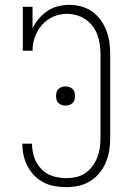

<svg xmlns="http://www.w3.org/2000/svg" viewBox="-20 -763 540 791"><path d="M253 8Q229 8 205.5 4Q182 0 160.5 -11Q139 -22 122 -39Q105 -56 94 -77Q83 -98 77.5 -121.5Q72 -145 72 -169V-171H112V-169Q112 -141 121.5 -114Q131 -87 150.5 -66.5Q170 -46 197.5 -37.5Q225 -29 253 -29Q273 -29 293.5 -33.5Q314 -38 331 -49.5Q348 -61 360.5 -78Q373 -95 380.5 -114Q388 -133 391 -153.5Q394 -174 394 -195V-540Q394 -560 391 -580.5Q388 -601 381 -620Q374 -639 361.5 -655.5Q349 -672 332 -683.5Q315 -695 295 -700.5Q275 -706 255 -706Q226 -706 199 -694Q172 -682 153 -660.5Q134 -639 124 -611Q114 -583 114 -554H74V-735H114V-647Q125 -668 140.5 -686.5Q156 -705 175.5 -718Q195 -731 218.5 -737Q242 -743 265 -743Q290 -743 314.5 -736.5Q339 -730 359.5 -715.5Q380 -701 394.5 -681Q409 -661 418 -637.5Q427 -614 430.5 -589.5Q434 -565 434 -540V-195Q434 -169 430 -143.5Q426 -118 416 -94Q406 -70 389.5 -50Q373 -30 351 -16.5Q329 -3 304 2.5Q279 8 253 8ZM250 -328Q242 -328 234.5 -330.5Q227 -333 221 -338.5Q215 -344 213 -352Q211 -360 211 -368Q211 -375 213 -383Q215 -391 221 -396.5Q227 -402 234.5 -404.5Q242 -407 250 -407Q258 -407 265.5 -404.5Q273 -402 279 -396.5Q285 -391 287 -383Q289 -375 289 -368Q289 -360 287 -352Q285 -344 279 -338.5Q273 -333 265.5 -330.5Q258 -328 250 -328Z"/></svg>

Font: Iosevka Curly Slab Extralight
Style: Regular
Weight: 200
Monospace: yes
Designer: Belleve Invis
Foundry: Belleve Invis
Version: Version 22.1.2; ttfautohint (v1.8.4)